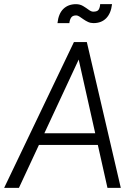

<svg xmlns="http://www.w3.org/2000/svg" viewBox="-41 -902 641 922"><path d="M-21 0 314 -700H376L50 0ZM123 -206 129 -262H450L444 -206ZM475 0 318 -700H376L539 0ZM325 -828Q308 -828 301 -818Q294 -808 292 -791H235Q240 -837 263.5 -859.5Q287 -882 324 -882Q343 -882 358 -873Q373 -864 385 -855Q397 -846 407 -846Q427 -846 433 -856Q439 -866 440 -882H497Q492 -838 469 -814.5Q446 -791 408 -791Q394 -791 382 -796.5Q370 -802 359.5 -809.5Q349 -817 340.5 -822.5Q332 -828 325 -828Z"/></svg>

Font: Inclusive Sans Light
Style: Italic
Weight: 300
Italic angle: -7°
Designer: Olivia King
Foundry: Olivia King
Version: Version 2.004